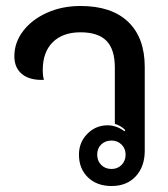

<svg xmlns="http://www.w3.org/2000/svg" viewBox="-20 -613 561 642"><path d="M244 -96Q244 -137 272 -165.5Q300 -194 340 -194Q355 -194 370 -188.5Q385 -183 396 -174L399 -178Q384 -193 364 -199V-387Q364 -448 336 -476.5Q308 -505 249 -505Q190 -505 156.5 -472Q123 -439 123 -379Q123 -357 127 -346Q80 -344 54 -365Q28 -386 28 -425Q28 -471 57.5 -509.5Q87 -548 137.5 -570.5Q188 -593 249 -593Q353 -593 408.5 -540Q464 -487 464 -389V-109Q464 -56 434 -23.5Q404 9 353 9Q304 9 274 -20Q244 -49 244 -96ZM400 -96Q400 -116 386.5 -129.5Q373 -143 353 -143Q332 -143 318.5 -130Q305 -117 305 -96Q305 -75 318.5 -61.5Q332 -48 353 -48Q373 -48 386.5 -61.5Q400 -75 400 -96Z"/></svg>

Font: K2D Medium
Style: Regular
Weight: 500
Designer: Katatrad Aksorn Co.,Ltd.
Foundry: Cadson Demak Co.,Ltd.
Version: Version 1.000; ttfautohint (v1.6)